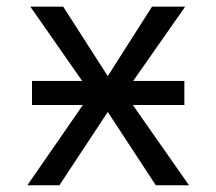

<svg xmlns="http://www.w3.org/2000/svg" viewBox="-20 -548 640 568"><path d="M440.9 0 298.8 -216.8 155.8 0H61L225.1 -237.3H74.7V-308.6H223.1L69.8 -528.3H167L298.8 -322.8L429.7 -528.3H527.8L374 -308.6H525.4V-237.3H373L539.1 0Z"/></svg>

Font: Courier New
Style: Regular
Weight: 400
Designer: Steve Matteson
Foundry: Ascender Corporation
Version: Version 2.00.3